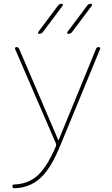

<svg xmlns="http://www.w3.org/2000/svg" viewBox="-20 -770 594 1020"><path d="M343 -590Q339 -590 337.5 -593.5Q336 -597 338 -600L443 -740Q451 -750 463 -750Q467 -750 468.5 -746.5Q470 -743 468 -740L363 -600Q355 -590 343 -590ZM188 -590Q184 -590 182.5 -593.5Q181 -597 183 -600L288 -740Q296 -750 308 -750Q312 -750 313.5 -746.5Q315 -743 313 -740L208 -600Q200 -590 188 -590ZM56 230Q46 230 46 220Q46 210 55 210Q129 208 179.5 162.5Q230 117 277 7Q280 0 277 -8L60 -510Q59 -514 61 -517Q63 -520 67 -520Q77 -520 82 -510L289 -27Q289 -26 291 -26Q292 -26 292 -27L490 -510Q493 -520 505 -520Q509 -520 511 -517Q513 -514 512 -510L302 -1Q251 125 194 176.5Q137 228 56 230Z"/></svg>

Font: Rounded Mplus 1c Thin
Style: Regular
Weight: 250
Version: Version 1.059.20150529